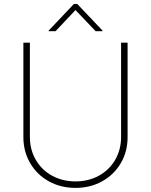

<svg xmlns="http://www.w3.org/2000/svg" viewBox="-20 -918 747 950"><path d="M611.3 -707V-239.3Q611.3 -168.5 577.9 -111.1Q544.4 -53.7 485.6 -21Q426.8 11.7 353.5 11.7Q280.3 11.7 221.4 -21Q162.6 -53.7 129.2 -111.1Q95.7 -168.5 95.7 -239.3V-707H127.9V-240.2Q127.9 -177.7 157 -127.4Q186 -77.1 237.5 -48.8Q289.1 -20.5 353.5 -20.5Q418 -20.5 469.5 -48.8Q521 -77.1 550 -127.4Q579.1 -177.7 579.1 -240.2V-707ZM353.5 -868.2 254.9 -763.7H220.7V-766.6L345.7 -898.4H362.3L487.3 -766.6V-763.7H453.1Z"/></svg>

Font: Pretendard Std Thin
Style: Regular
Weight: 100
Designer: Base glyphs from Inter by Rasmus Andersson; Hangeul glyphs from Noto Sans CJK(Source Han Sans) by Jang Soo-young and Kan
Foundry: Kil Hyung-jin
Version: Version 1.309